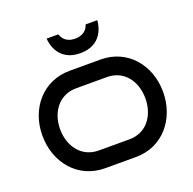

<svg xmlns="http://www.w3.org/2000/svg" viewBox="-131 -885 1022 1018"><g transform="rotate(-20 379.5 -376.0)"><path d="M720 -276C720 -427 619 -550 467 -550H293C140 -550 39 -427 39 -276C39 -124 140 0 293 0H467C619 0 720 -124 720 -276ZM620 -276C620 -179 563 -100 467 -100H293C197 -100 139 -179 139 -276C139 -372 197 -451 293 -451H467C563 -451 620 -372 620 -276ZM522 -752H456C451 -735 435 -700 379 -700C323 -700 308 -735 302 -752H236C238 -717 258 -618 379 -618C500 -618 520 -717 522 -752Z"/></g></svg>

Font: Bruno Ace SC
Style: Regular
Weight: 400
Designer: Astigmatic (AOETI)
Foundry: Astigmatic (AOETI)
Version: Version 1.000